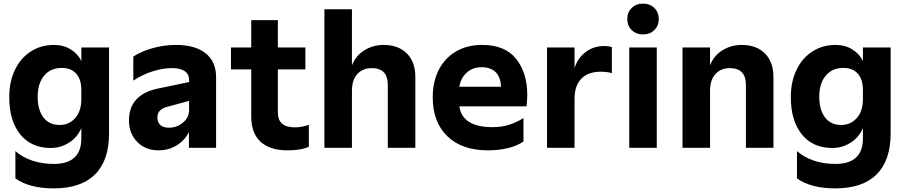

<svg xmlns="http://www.w3.org/2000/svg" viewBox="-20 -816 5008 1060"><path d="M65 169V18Q104 53 159 71Q214 89 277 89Q429 89 429 -52V-109Q407 -57 360.5 -28Q314 1 261 1Q152 1 91.5 -74.5Q31 -150 31 -279Q31 -366 63 -431.5Q95 -497 151 -532.5Q207 -568 278 -568Q330 -568 370 -543.5Q410 -519 429 -479V-554H582V-79Q582 70 504.5 147Q427 224 277 224Q142 224 65 169ZM309 -126Q361 -126 395 -164Q429 -202 429 -268V-320Q429 -377 401 -409Q373 -441 321 -441Q259 -441 223.5 -398Q188 -355 188 -282Q188 -209 220 -167.5Q252 -126 309 -126Z M692 -151Q692 -295 856 -328L1024 -363V-374Q1024 -406 1000 -423Q976 -440 930 -440Q878 -440 822 -422Q766 -404 716 -371V-504Q763 -534 825.5 -551Q888 -568 951 -568Q1057 -568 1115 -522Q1173 -476 1173 -390V0H1023V-87Q1000 -41 955.5 -13.5Q911 14 856 14Q783 14 737.5 -32.5Q692 -79 692 -151ZM912 -111Q958 -111 991 -139.5Q1024 -168 1024 -210V-259L906 -227Q876 -219 862.5 -205Q849 -191 849 -167Q849 -141 865 -126Q881 -111 912 -111Z M1367 -172V-433H1255V-554H1367V-705H1514V-554H1666V-433H1514V-197Q1514 -153 1537.5 -133Q1561 -113 1608 -113Q1646 -113 1685 -127V-6Q1644 14 1566 14Q1470 14 1418.5 -33.5Q1367 -81 1367 -172Z M1771 -765H1923V-455Q1943 -508 1991 -538Q2039 -568 2098 -568Q2179 -568 2226 -521Q2273 -474 2273 -392V0H2121V-347Q2121 -394 2098.5 -417Q2076 -440 2033 -440Q1983 -440 1953 -407.5Q1923 -375 1923 -314V0H1771Z M2369 -279Q2369 -365 2402.5 -430.5Q2436 -496 2497.5 -532Q2559 -568 2642 -568Q2768 -568 2829.5 -491Q2891 -414 2891 -291Q2891 -271 2887 -229H2516Q2532 -114 2701 -114Q2748 -114 2788.5 -126.5Q2829 -139 2870 -164V-35Q2834 -10 2783 2Q2732 14 2674 14Q2530 14 2449.5 -64Q2369 -142 2369 -279ZM2746 -337Q2744 -391 2716 -418Q2688 -445 2639 -445Q2590 -445 2557 -415.5Q2524 -386 2516 -337Z M3000 -554H3152V-440Q3169 -495 3213 -528.5Q3257 -562 3316 -562Q3340 -562 3358 -556V-412Q3334 -420 3295 -420Q3227 -420 3189.5 -381.5Q3152 -343 3152 -271V0H3000Z M3454 -554H3606V0H3454ZM3443 -711Q3443 -748 3467.5 -772Q3492 -796 3530 -796Q3568 -796 3592.5 -772Q3617 -748 3617 -711Q3617 -674 3592.5 -650Q3568 -626 3530 -626Q3492 -626 3467.5 -650Q3443 -674 3443 -711Z M3748 -554H3900V-455Q3920 -508 3968 -538Q4016 -568 4075 -568Q4156 -568 4203 -521Q4250 -474 4250 -392V0H4098V-347Q4098 -394 4075.5 -417Q4053 -440 4010 -440Q3960 -440 3930 -407.5Q3900 -375 3900 -314V0H3748Z M4380 169V18Q4419 53 4474 71Q4529 89 4592 89Q4744 89 4744 -52V-109Q4722 -57 4675.5 -28Q4629 1 4576 1Q4467 1 4406.5 -74.5Q4346 -150 4346 -279Q4346 -366 4378 -431.5Q4410 -497 4466 -532.5Q4522 -568 4593 -568Q4645 -568 4685 -543.5Q4725 -519 4744 -479V-554H4897V-79Q4897 70 4819.5 147Q4742 224 4592 224Q4457 224 4380 169ZM4624 -126Q4676 -126 4710 -164Q4744 -202 4744 -268V-320Q4744 -377 4716 -409Q4688 -441 4636 -441Q4574 -441 4538.5 -398Q4503 -355 4503 -282Q4503 -209 4535 -167.5Q4567 -126 4624 -126Z"/></svg>

Font: Application
Style: Bold
Weight: 700
Designer: Wei Huang
Foundry: Wei Huang
Version: Version 0.012